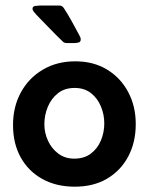

<svg xmlns="http://www.w3.org/2000/svg" viewBox="-20 -683 551 712"><path d="M28.3 -219.2Q28.3 -287.1 57.4 -340.3Q86.4 -393.6 138.7 -424.6Q190.9 -455.6 259.3 -455.6Q326.7 -455.6 377 -425Q427.2 -394.5 455.3 -341.8Q483.4 -289.1 483.4 -223.1Q483.4 -155.3 455.6 -102.8Q427.7 -50.3 377.2 -20.5Q326.7 9.3 257.3 9.3Q188.5 9.3 137 -19.3Q85.4 -47.9 56.9 -99.1Q28.3 -150.4 28.3 -219.2ZM256.8 -356.9Q219.7 -356.9 194.8 -337.2Q169.9 -317.4 157.2 -286.6Q144.5 -255.9 144.5 -222.2Q144.5 -190.4 158 -161.1Q171.4 -131.8 196.3 -113.3Q221.2 -94.7 255.4 -94.7Q292.5 -94.7 317.1 -113.5Q341.8 -132.3 354.2 -162.1Q366.7 -191.9 366.7 -225.6Q366.7 -258.3 354.2 -288.3Q341.8 -318.4 317.4 -337.6Q293 -356.9 256.8 -356.9ZM226.6 -523.4Q218.3 -523.4 212.4 -529.3Q187.5 -553.2 163.3 -578.4Q139.2 -603.5 114.7 -628.4Q111.3 -632.3 106 -638.7Q100.6 -645 100.6 -650.9Q100.6 -659.7 112.1 -661.1Q123.5 -662.6 128.9 -662.6H199.2Q210.9 -662.6 216.8 -652.8Q231.9 -629.9 246.1 -604Q260.3 -578.1 273.4 -553.7Q275.9 -549.8 277.6 -545.4Q279.3 -541 279.3 -536.6Q279.3 -527.3 271.2 -525.4Q263.2 -523.4 256.3 -523.4Z"/></svg>

Font: Belanosima
Style: Regular
Weight: 400
Designer: The DocRepair Project, Santiago Orozco
Foundry: Google
Version: Version 2.000